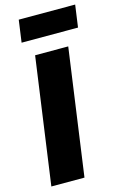

<svg xmlns="http://www.w3.org/2000/svg" viewBox="-134 -959 657 1019"><g transform="rotate(-15 194.0 -450.0)"><path d="M198 0H16L113 -695H295ZM61 -778 78 -900H388L371 -778Z"/></g></svg>

Font: Trujillo ExtraBold
Style: Italic
Weight: 800
Italic angle: -8°
Designer: Fira Sans original fonts by bBox Type GmbH, Carrois Corporate GbR, & Edenspiekermann AG / Changes by Cristiano Sobral
Foundry: Fira Sans original fonts by bBox Type GmbH, Carrois Corporate GbR, & Edenspiekermann AG / Changes by Cristiano Sobral
Version: Version 4.301;July 28, 2020;FontCreator 13.0.0.2655 64-bit